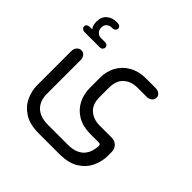

<svg xmlns="http://www.w3.org/2000/svg" viewBox="-172 -616 932 932"><g transform="rotate(45 294.0 -150.0)"><path d="M52 -366Q40 -381 40 -406Q40 -441 61 -458Q82 -475 107 -475H117Q127 -475 133 -470Q139 -465 139 -457Q139 -450 133 -444.5Q127 -439 117 -439H112Q99 -439 88 -430Q77 -421 77 -403Q77 -386 87.5 -376Q98 -366 111 -366H139Q149 -366 154.5 -361Q160 -356 160 -348Q160 -341 154.5 -335.5Q149 -330 139 -330H36Q26 -330 20 -335.5Q14 -341 14 -348Q14 -356 20 -361Q26 -366 36 -366ZM368 175H226Q164 175 126.5 151Q89 127 72 90Q55 53 55 16V-219Q55 -236 64.5 -246.5Q74 -257 87 -257Q101 -257 109.5 -246.5Q118 -236 118 -219V16Q118 28 122 44.5Q126 61 137.5 77Q149 93 171.5 103.5Q194 114 231 114H363Q398 114 420 104Q442 94 453 79.5Q464 65 468.5 50Q473 35 474 25L475 11Q475 0 464 0H404Q355 0 319 -20.5Q283 -41 264 -77Q245 -113 245 -158V-226Q245 -272 265 -307Q285 -342 321 -362Q357 -382 404 -382H470Q487 -382 497.5 -373.5Q508 -365 508 -352Q508 -339 497.5 -330Q487 -321 470 -321H408Q365 -321 337.5 -296.5Q310 -272 310 -223V-158Q310 -110 337.5 -85.5Q365 -61 408 -61H489Q513 -61 526.5 -46.5Q540 -32 540 -11V16Q540 53 523 90Q506 127 468 151Q430 175 368 175Z"/></g></svg>

Font: Beiruti
Style: Regular
Weight: 400
Version: Version 1.00